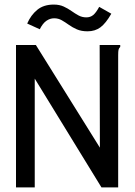

<svg xmlns="http://www.w3.org/2000/svg" viewBox="-20 -820 590 840"><path d="M50 -623H137L417 -174L416 -623H506V-615Q500 -609 498.5 -602Q497 -595 497 -578V0H424L132 -476V0H50ZM414 -790 467 -760Q443 -718 419.5 -700.5Q396 -683 363 -683Q336 -683 316.5 -691.5Q297 -700 281 -711.5Q265 -723 250 -731.5Q235 -740 217 -740Q199 -740 183 -729Q167 -718 154 -692L99 -717Q115 -754 143 -777Q171 -800 215 -800Q240 -800 258.5 -791.5Q277 -783 292.5 -772Q308 -761 323.5 -752.5Q339 -744 358 -744Q375 -744 387.5 -754Q400 -764 414 -790Z"/></svg>

Font: Inconsolata SemiExpanded Medium
Style: Regular
Weight: 500
Width: 6
Monospace: yes
Designer: Raph Levien, Cyreal, Brenton Simpson
Foundry: Raph Levien, Cyreal, Google
Version: Version 3.001; ttfautohint (v1.8.2.53-6de2)